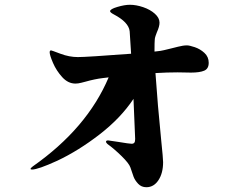

<svg xmlns="http://www.w3.org/2000/svg" viewBox="-20 -780 1040 804"><path d="M854 -517Q854 -492 835 -484Q816 -476 780 -476L724 -477Q681 -477 631 -474Q640 -342 655 -193Q663 -116 663 -101Q663 -55 643.5 -25.5Q624 4 593 4Q572 4 558.5 -10.5Q545 -25 539.5 -39.5Q534 -54 526 -79Q520 -96 489.5 -126Q459 -156 430 -177Q424 -182 424 -187Q424 -192 433 -192Q434 -192 474 -186Q522 -178 531 -178Q539 -178 542.5 -182.5Q546 -187 546 -198L539 -366Q486 -286 397.5 -217.5Q309 -149 220 -107Q139 -70 114 -70Q108 -70 108 -73Q108 -76 117 -83Q345 -243 435 -456L410 -453Q377 -449 338 -438Q334 -437 320.5 -433.5Q307 -430 296 -430Q265 -430 240.5 -457Q216 -484 202 -516.5Q188 -549 188 -561Q188 -569 194 -569Q196 -569 233 -555Q270 -541 306 -541Q343 -541 529 -555L523 -649Q519 -687 456 -720Q441 -728 441 -733Q441 -742 471.5 -751Q502 -760 524 -760Q550 -760 579.5 -750Q609 -740 628.5 -722.5Q648 -705 648 -685Q648 -669 637 -645Q635 -640 631.5 -630Q628 -620 628 -613Q627 -602 627 -572V-564Q657 -567 667 -570L700 -578Q705 -579 726 -584.5Q747 -590 763 -590Q773 -590 795.5 -582.5Q818 -575 836 -558.5Q854 -542 854 -517Z"/></svg>

Font: Shippori Antique
Style: Regular
Weight: 400
Designer: FONTDASU
Foundry: FONTDASU / Google Inc. / but / Adobe
Version: Version 2.001